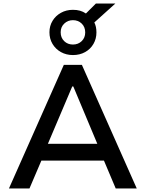

<svg xmlns="http://www.w3.org/2000/svg" viewBox="-20 -1075 831 1095"><path d="M31 0 344 -705H447L760 0H640L556 -199L608 -159H182L233 -199L148 0ZM392 -582 243 -231 218 -255H572L545 -231L398 -582ZM396 -761Q358 -761 327.5 -778Q297 -795 279.5 -824.5Q262 -854 262 -891Q262 -927 279.5 -956Q297 -985 327.5 -1002Q358 -1019 396 -1019Q418 -1019 436 -1014Q454 -1009 470 -998L527 -1055H638L518 -947Q524 -935 527 -921Q530 -907 530 -890Q530 -854 513 -824.5Q496 -795 465.5 -778Q435 -761 396 -761ZM396 -821Q426 -821 446 -840.5Q466 -860 466 -890Q466 -921 446 -940.5Q426 -960 396 -960Q367 -960 346.5 -940.5Q326 -921 326 -891Q326 -860 346 -840.5Q366 -821 396 -821Z"/></svg>

Font: Nunito Sans 6pt SemiBold
Style: Regular
Weight: 600
Version: Version 3.101;gftools[0.9.27]